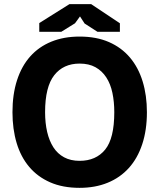

<svg xmlns="http://www.w3.org/2000/svg" viewBox="-20 -890 767 924"><path d="M40 -350Q40 -436 62 -504Q84 -572 125.5 -618.5Q167 -665 227 -689.5Q287 -714 363 -714Q444 -714 504.5 -687.5Q565 -661 605.5 -613Q646 -565 666.5 -498Q687 -431 687 -350Q687 -264 664.5 -196Q642 -128 600 -81.5Q558 -35 498 -10.5Q438 14 363 14Q282 14 221.5 -12.5Q161 -39 120.5 -87Q80 -135 60 -202Q40 -269 40 -350ZM197 -350Q197 -298 207 -255Q217 -212 237 -181Q257 -150 288.5 -133Q320 -116 363 -116Q442 -116 486 -170Q530 -224 530 -350Q530 -400 521 -443Q512 -486 491.5 -517.5Q471 -549 439.5 -566.5Q408 -584 363 -584Q285 -584 241 -528Q197 -472 197 -350ZM314 -870H419L557 -778V-737H449L387 -777L365 -811L341 -778L275 -737H169V-779Z"/></svg>

Font: PT Sans Caption
Style: Bold
Weight: 700
Designer: A.Korolkova, O.Umpeleva, V.Yefimov
Foundry: ParaType Ltd
Version: Version 2.003W OFL